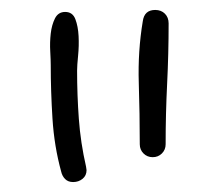

<svg xmlns="http://www.w3.org/2000/svg" viewBox="-20 -747 439 386"><path d="M319 -700Q319 -639 316 -578.5Q313 -518 313 -457Q313 -446 305.5 -438.5Q298 -431 287 -431Q276 -431 268.5 -438.5Q261 -446 261 -457Q261 -517 259 -580.5Q257 -644 267 -704Q270 -727 292 -727Q304 -727 311.5 -719.5Q319 -712 319 -700ZM154 -405Q154 -394 146 -387.5Q138 -381 127 -381Q117 -381 111 -387Q105 -393 103 -402Q89 -453 85.5 -508.5Q82 -564 82 -616Q82 -626 81 -644Q80 -662 82 -679.5Q84 -697 90.5 -710Q97 -723 111 -723Q126 -723 131.5 -708.5Q137 -694 138 -674.5Q139 -655 137 -635Q135 -615 135 -605Q135 -556 138.5 -508Q142 -460 153 -412Z"/></svg>

Font: Wynona
Style: Regular
Weight: 400
Italic angle: -12°
Designer: Kanati
Foundry: Kanati and Michael Everson
Version: Version 2.000